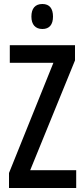

<svg xmlns="http://www.w3.org/2000/svg" viewBox="-20 -940 421 960"><path d="M192 -920C156 -920 137 -898 137 -857C137 -817 157 -795 192 -795C227 -795 245 -817 245 -857C245 -897 228 -920 192 -920ZM361 0V-89H131L355 -638V-714H29V-626H247L25 -75V0Z"/></svg>

Font: Noto Sans Myanmar UI ExtraCondensed Medium
Style: Regular
Weight: 500
Width: 2
Designer: Monotype Design Team
Foundry: Monotype Imaging Inc.
Version: Version 2.103